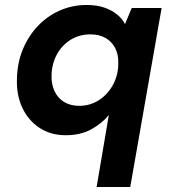

<svg xmlns="http://www.w3.org/2000/svg" viewBox="-20 -531 692 771"><path d="M368 220 417 -69Q390 -36 347 -12Q304 12 244 12Q183 12 138 -18Q93 -48 69.5 -98.5Q46 -149 48 -213Q49 -277 71 -331Q93 -385 131 -425.5Q169 -466 219.5 -488.5Q270 -511 328 -511Q369 -511 399 -500.5Q429 -490 450 -473Q471 -456 482 -434L509 -499H629L503 220ZM298 -106Q342 -106 377.5 -129Q413 -152 434 -191Q455 -230 455 -277Q456 -312 442.5 -338Q429 -364 404 -378.5Q379 -393 343 -393Q299 -393 264 -371.5Q229 -350 208.5 -312.5Q188 -275 187 -228Q186 -193 199 -165Q212 -137 237.5 -121.5Q263 -106 298 -106Z"/></svg>

Font: DM Sans 20pt
Style: Bold Italic
Weight: 700
Italic angle: -10°
Version: Version 4.004;gftools[0.9.30]